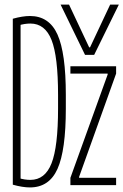

<svg xmlns="http://www.w3.org/2000/svg" viewBox="-20 -810 540 840"><path d="M111 10Q79 10 36 -2V-728Q79 -740 111 -740Q195 -740 231.5 -659Q268 -578 268 -395V-335Q268 -152 231.5 -71Q195 10 111 10ZM59 -32Q74 -27 87.5 -25Q101 -23 113 -23Q177 -23 205.5 -95.5Q234 -168 234 -336V-394Q234 -563 205.5 -635Q177 -707 113 -707Q101 -707 87.5 -705Q74 -703 59 -698L70 -713V-17ZM288 0V-32L451 -484V-488H288V-520H488V-488L326 -36V-32H488V0ZM352 -570 245 -790H282L370 -603H374L462 -790H500L392 -570Z"/></svg>

Font: M PLUS 1 Code ExtraLight
Style: Regular
Weight: 250
Designer: Coji Morishita
Foundry: UNDERFOREST DESIGN
Version: Version 1.002